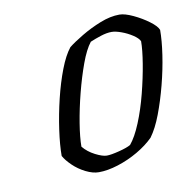

<svg xmlns="http://www.w3.org/2000/svg" viewBox="-57 -831 535 538"><g transform="rotate(-10 210.5 -562.5)"><path d="M183 -350Q166 -350 146 -360Q126 -370 110.5 -385Q95 -400 88 -413Q88 -444 94 -486.5Q100 -529 110.5 -572.5Q121 -616 135 -652.5Q149 -689 165 -709Q180 -721 206 -736.5Q232 -752 261 -763.5Q290 -775 316 -775Q331 -775 354.5 -764Q378 -753 397.5 -738.5Q417 -724 421 -713Q421 -683 415 -642.5Q409 -602 398 -559.5Q387 -517 373 -480Q359 -443 342 -420Q323 -401 295.5 -385Q268 -369 238 -359.5Q208 -350 183 -350ZM213 -392Q225 -392 248.5 -398Q272 -404 282 -410Q298 -429 313 -465.5Q328 -502 339 -545Q350 -588 356.5 -627.5Q363 -667 363 -691Q359 -700 344.5 -709.5Q330 -719 313.5 -725Q297 -731 286 -731Q272 -731 255 -725.5Q238 -720 224 -714Q209 -695 195.5 -658Q182 -621 171 -578Q160 -535 153.5 -495Q147 -455 147 -429Q160 -413 180.5 -402.5Q201 -392 213 -392Z"/></g></svg>

Font: Texturina 72pt 72pt ExtraLight
Style: Italic
Weight: 200
Italic angle: -11°
Designer: Guillermo Torres Carreño
Foundry: Omnibus-Type
Version: Version 1.002; ttfautohint (v1.8.3)